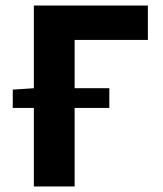

<svg xmlns="http://www.w3.org/2000/svg" viewBox="-20 -672 586 692"><path d="M26 -283V-349L102 -354V-652H513V-528H249V-354H374V-283H249V0H102V-283Z"/></svg>

Font: Toshiba Sans
Style: Bold
Weight: 700
Designer: Paul D. Hunt
Foundry: Toshiba Corporation
Version: Version 2.020;PS 2.0;hotconv 1.0.86;makeotf.lib2.5.63406